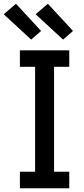

<svg xmlns="http://www.w3.org/2000/svg" viewBox="-50 -1003 445 1023"><path d="M56 0V-88H137V-647H56V-735H319V-647H238V-88H319V0ZM286 -792 140 -927 205 -983 339 -838ZM116 -792 -30 -927 35 -983 169 -838Z"/></svg>

Font: Iosevka Custom Semibold
Style: Regular
Weight: 600
Designer: Belleve Invis
Foundry: Belleve Invis
Version: Version 27.0.2; ttfautohint (v1.8.4)